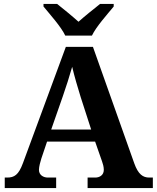

<svg xmlns="http://www.w3.org/2000/svg" viewBox="-20 -951 793 971"><path d="M310 -771H445C466 -816 524 -880 555 -918V-931H486C458 -909 407 -868 377 -841C347 -868 297 -909 269 -931H200V-918C231 -880 289 -816 310 -771ZM4 0H264V-53H222C199 -53 177 -66 177 -92C177 -108 184 -133 189 -149L218 -235H461L496 -135C500 -124 505 -108 505 -92C505 -64 482 -53 462 -53H423V0H753V-53H735C703 -53 679 -69 659 -125L450 -714H313L96 -126C74 -66 52 -53 16 -53H4ZM239 -296 298 -465C314 -511 333 -570 345 -613C356 -566 374 -505 388 -460L441 -296Z"/></svg>

Font: Noto Serif Test
Style: Bold
Weight: 700
Version: Version 1.000